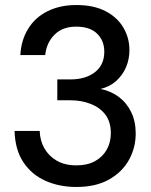

<svg xmlns="http://www.w3.org/2000/svg" viewBox="-20 -732 602 764"><path d="M284 12Q216 12 161 -12.5Q106 -37 73 -86.5Q40 -136 38 -211H138Q139 -173 156.5 -142Q174 -111 206 -92.5Q238 -74 284 -74Q328 -74 358.5 -91Q389 -108 405 -137Q421 -166 421 -202Q421 -247 399.5 -275.5Q378 -304 341 -318.5Q304 -333 260 -333H208V-416H260Q321 -416 358 -445Q395 -474 395 -526Q395 -570 366.5 -598Q338 -626 283 -626Q229 -626 197 -594Q165 -562 160 -513H61Q64 -572 92 -617.5Q120 -663 169.5 -687.5Q219 -712 284 -712Q353 -712 400 -687.5Q447 -663 471 -622Q495 -581 495 -533Q495 -496 481.5 -464.5Q468 -433 442.5 -410Q417 -387 380 -378Q421 -370 452.5 -346.5Q484 -323 502 -286Q520 -249 520 -201Q520 -144 493 -95.5Q466 -47 413.5 -17.5Q361 12 284 12Z"/></svg>

Font: DM Sans 36pt Medium
Style: Regular
Weight: 500
Designer: Colophon Foundry, Jonny Pinhorn
Foundry: Colophon Foundry
Version: Version 4.004;gftools[0.9.30]